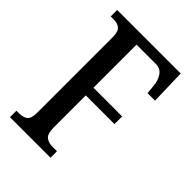

<svg xmlns="http://www.w3.org/2000/svg" viewBox="-210 -809 904 904"><g transform="rotate(45 242.0 -357.0)"><path d="M26 0V-43H42Q71 -43 86.5 -55Q102 -67 102 -107V-606Q102 -646 86.5 -658.5Q71 -671 47 -671H26V-714H449L454 -538H404L400 -582Q397 -616 381 -639.5Q365 -663 334 -663H206V-376H397V-325H206V-111Q206 -70 222.5 -56.5Q239 -43 268 -43H296V0Z"/></g></svg>

Font: Noto Serif Hebrew ExtraCondensed Medium
Style: Regular
Weight: 500
Width: 2
Designer: Monotype Design Team
Foundry: Monotype Imaging Inc.
Version: Version 2.004; ttfautohint (v1.8.4.7-5d5b)